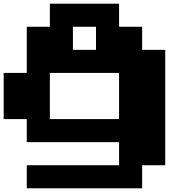

<svg xmlns="http://www.w3.org/2000/svg" viewBox="-20 -1020 1040 1040"><path d="M250 -937.5V-1000H437.5H625V-937.5V-875H687.5H750V-812.5V-750H812.5H875V-437.5V-125H812.5H750V-62.5V0H437.5H125V-62.5V-125H375H625V-187.5V-250H375H125V-312.5V-375H62.5H0V-500V-625H62.5H125V-750V-875H187.5H250ZM500 -812.5V-875H437.5H375V-812.5V-750H437.5H500ZM625 -500V-625H437.5H250V-500V-375H437.5H625Z"/></svg>

Font: Press Start 2P
Style: Regular
Weight: 500
Monospace: yes
Version: Version 2.14